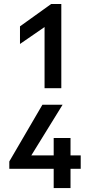

<svg xmlns="http://www.w3.org/2000/svg" viewBox="-20 -771 457 957"><path d="M26.4 70.3H247.6V166.5H331.5V70.3H382.3V3.4H331.5V-83H247.6V3.4H136.2L292 -249H191.4L26.4 33.7ZM79.6 -551.8 202.1 -636.2V-331.5H285.6V-751H234.9L79.6 -639.6Z"/></svg>

Font: Inder
Style: Regular
Weight: 400
Designer: Irina Smirnova
Foundry: Irina Smirnova
Version: Version 1.001